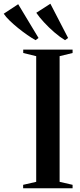

<svg xmlns="http://www.w3.org/2000/svg" viewBox="-103 -1009 430 1029"><path d="M91 -34.5V-708L21.5 -725V-743H286V-725L216.5 -708V-34.5L286 -18.5V0H21V-18.5ZM87 -794Q68 -804.5 43.5 -821.5Q19 -838.5 -5.8 -858.5Q-30.5 -878.5 -51.2 -898.5Q-72 -918.5 -83 -935.5L-5.5 -986.5L103.5 -805.5L88 -794ZM245 -794Q219 -809.5 189 -835.2Q159 -861 132.8 -889.5Q106.5 -918 91.5 -940.5L167 -989L262 -805.5L246 -794Z"/></svg>

Font: Merriweather 144pt SemiBold
Style: Regular
Weight: 600
Version: Version 2.100